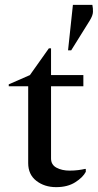

<svg xmlns="http://www.w3.org/2000/svg" viewBox="-20 -760 403 790"><path d="M211 10Q163 10 129.5 -16Q96 -42 96 -89V-405H16V-413L103 -451L181 -561H190V-451H323V-405H190V-108Q190 -82 212.5 -70Q235 -58 266 -58Q285 -58 301 -60Q317 -62 330 -65H333V-53Q321 -30 289.5 -10Q258 10 211 10ZM260 -553 280 -740H360Q363 -726 362.5 -711Q362 -696 349 -675L273 -553Z"/></svg>

Font: Spectral Medium
Style: Regular
Weight: 500
Designer: Jean-Baptiste Levee
Foundry: Production Type
Version: Version 2.001